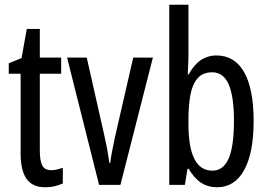

<svg xmlns="http://www.w3.org/2000/svg" viewBox="-20 -846 1131 810"><path d="M197 -128Q209 -128 221 -131Q233 -134 245 -138V-72Q229 -65 211 -60.5Q193 -56 170 -56Q117 -56 92 -91.5Q67 -127 67 -199V-535H17V-579L71 -601L93 -724H148V-603H238V-535H148V-209Q148 -169 158 -148.5Q168 -128 197 -128Z M398 -66 263 -603H346L418 -284Q425 -254 431 -223Q437 -192 441 -159H445Q447 -176 452 -203Q457 -230 464 -263L542 -603H625L488 -66Z M775 -609Q775 -593 774 -574Q773 -555 772 -532H776Q819 -612 893 -612Q970 -612 1010 -541.5Q1050 -471 1050 -335Q1050 -201 1010 -128.5Q970 -56 896 -56Q858 -56 828.5 -75Q799 -94 776 -134H771L760 -66H694V-826H775ZM875 -541Q835 -541 813 -515Q791 -489 783 -444Q775 -399 775 -342V-323Q775 -126 876 -126Q922 -126 944.5 -177Q967 -228 967 -336Q967 -438 945 -489.5Q923 -541 875 -541Z"/></svg>

Font: Noto Sans Malayalam UI ExtraCondensed
Style: Regular
Weight: 400
Width: 2
Designer: Jelle Bosma - Monotype Design Team
Foundry: Monotype Imaging Inc.
Version: Version 2.104; ttfautohint (v1.8.4.7-5d5b)